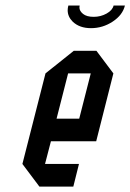

<svg xmlns="http://www.w3.org/2000/svg" viewBox="-20 -687 480 707"><path d="M270.8 -83.3 250 0H125L62.5 -83.3L147.5 -416.7L251.7 -500H335L397.5 -416.7L334.2 -166.7H167.5L145.8 -83.3ZM188.3 -250H271.7L314.2 -416.7H230.8ZM398.3 -666.7H440Q431.7 -631.7 395 -607.5Q358.3 -583.3 315 -583.3Q272.5 -583.3 247.5 -607.5Q229.2 -625.8 229.2 -649.2Q229.2 -657.5 231.7 -666.7H273.3Q272.5 -662.5 272.5 -659.2Q272.5 -646.7 285.8 -635.8Q299.2 -625 325 -625Q350.8 -625 372.5 -637.1Q394.2 -649.2 398.3 -666.7Z"/></svg>

Font: Yulong
Style: Italic
Weight: 400
Italic angle: -14.25°
Designer: GGBotNet
Foundry: f0n7.com
Version: 1.00